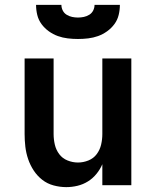

<svg xmlns="http://www.w3.org/2000/svg" viewBox="-20 -760 640 788"><path d="M252 8Q226 8 200 1Q174 -6 153.5 -22Q133 -38 118.5 -60Q104 -82 95.5 -107Q87 -132 84 -158Q81 -184 81 -210V-520H200V-210Q200 -188 205 -166.5Q210 -145 223 -127.5Q236 -110 257 -101.5Q278 -93 300 -93Q322 -93 343 -101.5Q364 -110 377 -127.5Q390 -145 395 -166.5Q400 -188 400 -210V-520H519V0H400V-86Q391 -65 376 -46.5Q361 -28 341 -15.5Q321 -3 298 2.5Q275 8 252 8ZM300 -600Q279 -600 258 -602.5Q237 -605 217.5 -612Q198 -619 180.5 -631.5Q163 -644 150.5 -661Q138 -678 133 -698.5Q128 -719 128 -740H232Q232 -728 237.5 -717Q243 -706 253.5 -699.5Q264 -693 276 -690.5Q288 -688 300 -688Q312 -688 324 -690.5Q336 -693 346.5 -699.5Q357 -706 362.5 -717Q368 -728 368 -740H472Q472 -719 467 -698.5Q462 -678 449.5 -661Q437 -644 419.5 -631.5Q402 -619 382.5 -612Q363 -605 342 -602.5Q321 -600 300 -600Z"/></svg>

Font: Zed Sans Extended
Style: Bold
Weight: 700
Width: 7
Designer: Belleve Invis
Foundry: Belleve Invis
Version: Version 1.0.0; ttfautohint (v1.8.4)